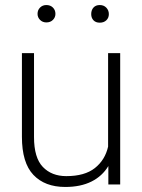

<svg xmlns="http://www.w3.org/2000/svg" viewBox="-20 -732 565 762"><path d="M164 -712Q180 -712 190 -702Q200 -692 200 -677Q200 -663 190 -653Q180 -643 164 -643Q149 -643 139 -653Q129 -663 129 -677Q129 -692 139 -702Q149 -712 164 -712ZM376 -712Q392 -712 402 -701.5Q412 -691 412 -676Q412 -661 402 -651.5Q392 -642 376 -642Q360 -642 351 -651.5Q342 -661 342 -676Q342 -692 351 -702Q360 -712 376 -712ZM457 0H410V-73Q386 -33 343 -11.5Q300 10 239 10Q158 10 112.5 -38Q67 -86 67 -189V-521H115V-188Q115 -106 150 -69.5Q185 -33 243 -33Q316 -33 356.5 -65Q397 -97 409 -150V-521H457Z"/></svg>

Font: Freesentation 2 ExtraLight
Style: Regular
Weight: 260
Designer: glyphs from Roboto by Christian Robertson / Hangul glyphs from Noto Sans CJK(Source Han Sans) by Jang Soo-young and Kang
Foundry: PT&
Version: Version 2.001